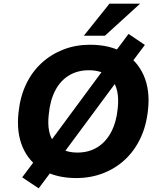

<svg xmlns="http://www.w3.org/2000/svg" viewBox="-20 -960 875 1047"><path d="M396 11Q288 11 213 -33Q138 -77 103.5 -157.5Q69 -238 81 -347Q90 -433 122.5 -501Q155 -569 207 -616.5Q259 -664 326 -690Q393 -716 471 -716Q580 -716 654.5 -672Q729 -628 764 -548Q799 -468 787 -360Q778 -273 745 -204.5Q712 -136 660.5 -88.5Q609 -41 541.5 -15Q474 11 396 11ZM402 -128Q464 -128 511 -157Q558 -186 586.5 -240.5Q615 -295 622 -369Q633 -472 591 -524.5Q549 -577 465 -577Q403 -577 356 -548.5Q309 -520 281 -466Q253 -412 246 -337Q234 -235 276 -181.5Q318 -128 402 -128ZM191 67 101 7 191 -113 246 -177 551 -590 592 -656 681 -775 770 -715 680 -595 626 -529 321 -117 280 -52ZM437 -765 577 -940H744L552 -765Z"/></svg>

Font: Nunito Sans 8pt ExtraBold
Style: Italic
Weight: 800
Italic angle: -9°
Version: Version 3.101;gftools[0.9.27]